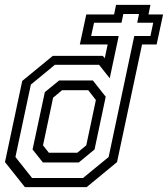

<svg xmlns="http://www.w3.org/2000/svg" viewBox="-26 -770 690 790"><path d="M76.5 0 -5.5 -103 65.5 -437 191 -540H397L405 -530.5L417 -587H302.5L329 -710.5H443.5L451.5 -750H593L585 -710.5H645L618.5 -587H558.5L455.5 -103L330.5 0ZM150.5 -101.5 108 -155 158.5 -391 217.5 -439H356L409 -372L363 -155L298 -101.5ZM175 -141.5H292L329 -172L368.5 -358.5L337 -399H229.5L192.5 -368L151 -172ZM106 -37.5H315.5L421 -124L526.5 -622H593L604.5 -676.5H538.5L546 -712.5H481.5L474 -676.5H361L349 -622H462.5L425.5 -448L381.5 -503.5H200L101 -422L37.5 -124Z"/></svg>

Font: Tourney
Style: Italic
Weight: 400
Italic angle: -12°
Version: Version 1.015